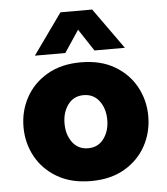

<svg xmlns="http://www.w3.org/2000/svg" viewBox="-55 -827 771 886"><g transform="rotate(-5 331.0 -384.0)"><path d="M123 -589 258 -778H405L540 -589H399L332 -691L264 -589ZM331 10Q240 10 175 -28Q110 -66 76 -128.5Q42 -191 42 -265Q42 -339 76 -401.5Q110 -464 175 -502Q240 -540 331 -540Q423 -540 487.5 -502Q552 -464 586 -401.5Q620 -339 620 -265Q620 -191 586 -128.5Q552 -66 487.5 -28Q423 10 331 10ZM331 -142Q377 -142 403.5 -177.5Q430 -213 430 -265Q430 -317 403.5 -352.5Q377 -388 331 -388Q285 -388 258.5 -352.5Q232 -317 232 -265Q232 -213 258.5 -177.5Q285 -142 331 -142Z"/></g></svg>

Font: Be Vietnam Pro Black
Style: Regular
Weight: 900
Designer: Lam Bao, Tony Le, Vietanh Nguyen
Foundry: Yellow Type Foundry
Version: Version 1.002; ttfautohint (v1.8.3)